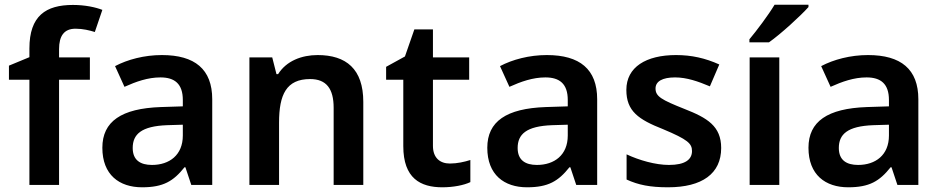

<svg xmlns="http://www.w3.org/2000/svg" viewBox="-20 -786 4000 816"><path d="M362 -447V-542H231V-577C231 -633 252 -664 301 -664C333 -664 360 -657 383 -650L415 -744C387 -755 342 -765 290 -765C175 -765 105 -719 105 -580V-543L18 -507V-447H105V0H231V-447Z M668 -552C593 -552 522 -533 469 -505L509 -417C558 -439 608 -457 662 -457C722 -457 757 -430 757 -361V-334L663 -331C496 -325 415 -270 415 -158C415 -43 487 10 584 10C674 10 717 -16 764 -75H768L793 0H882V-364C882 -492 808 -552 668 -552ZM691 -254 757 -256V-210C757 -127 700 -85 626 -85C577 -85 544 -105 544 -157C544 -215 580 -250 691 -254Z M1330 -552C1262 -552 1197 -527 1162 -471H1155L1137 -542H1040V0H1166V-265C1166 -384 1197 -450 1298 -450C1367 -450 1398 -409 1398 -328V0H1524V-353C1524 -493 1451 -552 1330 -552Z M1892 -91C1850 -91 1820 -115 1820 -166V-447H1974V-542H1820V-661H1741L1701 -546L1621 -502V-447H1694V-165C1694 -28 1767 10 1860 10C1907 10 1952 1 1979 -12V-106C1954 -98 1923 -91 1892 -91Z M2304 -552C2229 -552 2158 -533 2105 -505L2145 -417C2194 -439 2244 -457 2298 -457C2358 -457 2393 -430 2393 -361V-334L2299 -331C2132 -325 2051 -270 2051 -158C2051 -43 2123 10 2220 10C2310 10 2353 -16 2400 -75H2404L2429 0H2518V-364C2518 -492 2444 -552 2304 -552ZM2327 -254 2393 -256V-210C2393 -127 2336 -85 2262 -85C2213 -85 2180 -105 2180 -157C2180 -215 2216 -250 2327 -254Z M3045 -157C3045 -250 2986 -285 2889 -323C2791 -362 2766 -376 2766 -410C2766 -440 2795 -457 2849 -457C2899 -457 2947 -440 2997 -419L3037 -512C2977 -539 2919 -552 2853 -552C2726 -552 2642 -501 2642 -404C2642 -313 2694 -278 2798 -237C2903 -193 2921 -176 2921 -144C2921 -108 2892 -85 2823 -85C2766 -85 2696 -105 2643 -130V-23C2693 0 2743 10 2819 10C2964 10 3045 -48 3045 -157Z M3416 -756V-766H3272C3245 -721 3196 -656 3165 -619V-606H3248C3298 -641 3383 -719 3416 -756ZM3292 0V-542H3166V0Z M3669 -552C3594 -552 3523 -533 3470 -505L3510 -417C3559 -439 3609 -457 3663 -457C3723 -457 3758 -430 3758 -361V-334L3664 -331C3497 -325 3416 -270 3416 -158C3416 -43 3488 10 3585 10C3675 10 3718 -16 3765 -75H3769L3794 0H3883V-364C3883 -492 3809 -552 3669 -552ZM3692 -254 3758 -256V-210C3758 -127 3701 -85 3627 -85C3578 -85 3545 -105 3545 -157C3545 -215 3581 -250 3692 -254Z"/></svg>

Font: Noto Sans Myanmar SemiBold
Style: Regular
Weight: 600
Designer: Monotype Design Team
Foundry: Monotype Imaging Inc.
Version: Version 2.107